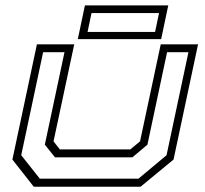

<svg xmlns="http://www.w3.org/2000/svg" viewBox="-20 -708 776 728"><path d="M108 0 27 -103 120 -540H261.5L183 -172L207 -141.5H474L511 -172L589.5 -540H731L638 -103L513 0ZM131 -30.5H505L611.5 -119.5L694.5 -510H613.5L539 -159.5L482 -111.5H188.5L150 -159.5L224.5 -510H143.5L60.5 -119.5ZM275 -559.5 302 -687.5H618L591 -559.5ZM312 -587H568L583 -658.5H327Z"/></svg>

Font: Tourney Expanded Light
Style: Italic
Weight: 300
Width: 7
Italic angle: -12°
Designer: Tyler Finck
Foundry: Etcetera Type Co
Version: Version 1.010; ttfautohint (v1.8.3)